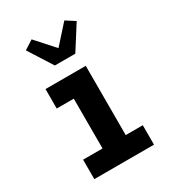

<svg xmlns="http://www.w3.org/2000/svg" viewBox="-187 -874 875 975"><g transform="rotate(-30 250.0 -387.0)"><path d="M75 0V-114H189V-406H89V-520H325V-114H425V0ZM190 -600 101 -740 154 -774 250 -667 346 -774 399 -740 310 -600Z"/></g></svg>

Font: Iosevka Curly Heavy
Style: Regular
Weight: 900
Monospace: yes
Designer: Belleve Invis
Foundry: Belleve Invis
Version: Version 22.1.2; ttfautohint (v1.8.4)